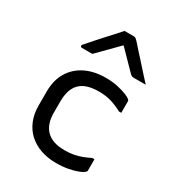

<svg xmlns="http://www.w3.org/2000/svg" viewBox="-196 -944 991 1077"><g transform="rotate(30 300.0 -406.0)"><path d="M335 -543Q379 -543 414 -535Q449 -527 472 -517.5Q495 -508 502 -500Q506 -497 506.5 -494.5Q507 -492 507 -489Q507 -471 507 -453Q507 -435 507 -416H492Q457 -435 421.5 -446Q386 -457 339 -457Q285 -457 249.5 -440.5Q214 -424 196.5 -389Q179 -354 179 -301V-226Q179 -189 189 -161Q199 -133 218 -114Q237 -95 266 -85Q295 -75 337 -75Q369 -75 395 -80Q421 -85 444.5 -94Q468 -103 492 -115H507Q507 -97 507 -78.5Q507 -60 507 -42Q507 -40 506.5 -38Q506 -36 504 -34Q494 -23 469.5 -13Q445 -3 409 4Q373 11 331 11Q274 11 228.5 -5.5Q183 -22 151 -52Q119 -82 102 -124.5Q85 -167 85 -219V-310Q85 -384 116.5 -436Q148 -488 204 -515.5Q260 -543 335 -543ZM293 -823Q308 -823 323 -823Q338 -823 353 -823Q361 -823 366.5 -819Q372 -815 385 -801Q392 -792 411 -771.5Q430 -751 454 -724Q478 -697 502.5 -670Q527 -643 547 -621Q528 -621 510.5 -621Q493 -621 474 -621Q463 -621 457.5 -623Q452 -625 445 -632Q432 -645 397 -681Q362 -717 310 -770L356 -749H303L348 -770Q297 -718 262.5 -683Q228 -648 201 -621H135Q131 -621 128.5 -622Q126 -623 125 -625.5Q124 -628 124 -630Q124 -634 128 -638.5Q132 -643 145 -658Q157 -672 177 -694.5Q197 -717 220 -742Q243 -767 263 -789Q283 -811 293 -823Z"/></g></svg>

Font: RecMonoLinear Nerd Font Mono
Style: Regular
Weight: 400
Monospace: yes
Version: Version 1.085; ttfautohint (v1.8.4.7-5d5b);Nerd Fonts 3.2.1